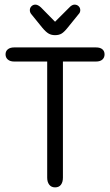

<svg xmlns="http://www.w3.org/2000/svg" viewBox="-20 -801 476 830"><path d="M184 -535V-33Q184 -14 193 -2.5Q202 9 218 9Q235 9 243.5 -2.5Q252 -14 252 -33V-535H395Q413 -535 422.5 -543.5Q432 -552 432 -566Q432 -580 422.5 -588Q413 -596 395 -596H41Q24 -596 14 -588Q4 -580 4 -566Q4 -552 14 -543.5Q24 -535 41 -535ZM218 -707 157 -769Q144 -781 133 -781Q123 -781 116 -774Q109 -767 109 -757Q109 -747 116 -739L163 -681Q178 -663 190 -656Q202 -649 218 -649Q235 -649 246.5 -656Q258 -663 273 -682L320 -740Q324 -744 325.5 -748.5Q327 -753 327 -757Q327 -767 320 -774Q313 -781 302 -781Q291 -781 279 -768Z"/></svg>

Font: Beiruti
Style: Regular
Weight: 400
Designer: Arlette Boutros
Foundry: Boutros
Version: Version 1.41